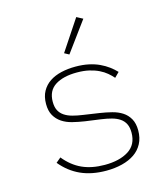

<svg xmlns="http://www.w3.org/2000/svg" viewBox="-115 -854 830 955"><g transform="rotate(-15 300.0 -376.5)"><path d="M315 12Q240 12 183.5 -13.5Q127 -39 85 -90L110 -111Q149 -63 198.5 -40.5Q248 -18 315 -18Q391 -18 437.5 -47.5Q484 -77 484 -139Q484 -166 475 -184Q466 -202 449 -213.5Q432 -225 408 -231.5Q384 -238 355 -242L275 -253Q242 -258 212 -265.5Q182 -273 159.5 -288Q137 -303 123.5 -326.5Q110 -350 110 -386Q110 -424 125 -451Q140 -478 165.5 -495Q191 -512 225.5 -520Q260 -528 299 -528Q336 -528 366.5 -521.5Q397 -515 421.5 -503.5Q446 -492 465.5 -477.5Q485 -463 500 -447L476 -423Q464 -437 448 -450.5Q432 -464 410.5 -474.5Q389 -485 361.5 -491.5Q334 -498 298 -498Q228 -498 186.5 -471.5Q145 -445 145 -388Q145 -361 154 -343.5Q163 -326 180 -314.5Q197 -303 221 -296.5Q245 -290 274 -286L355 -274Q388 -269 417.5 -261.5Q447 -254 469.5 -239.5Q492 -225 505.5 -201Q519 -177 519 -141Q519 -102 503.5 -73Q488 -44 461 -25.5Q434 -7 396.5 2.5Q359 12 315 12ZM286 -594 262 -607 367 -765 399 -748Z"/></g></svg>

Font: IBM Plex Mono ExtLt
Style: Regular
Weight: 200
Monospace: yes
Designer: Mike Abbink, Paul van der Laan, Pieter van Rosmalen
Foundry: Bold Monday
Version: Version 2.3